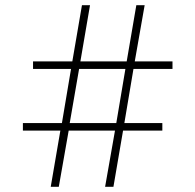

<svg xmlns="http://www.w3.org/2000/svg" viewBox="-20 -718 751 738"><path d="M422 -216H244L206 0H175L212 -216H68V-245H218L253 -453H107V-482H258L295 -698H326L289 -482H467L504 -698H536L498 -482H643V-453H493L458 -245H604V-216H453L416 0H384ZM427 -245 462 -453H284L248 -245Z"/></svg>

Font: IBM Plex Sans Thai Looped ExtraLight
Style: Regular
Weight: 200
Designer: Mike Abbink, Paul van der Laan, Pieter van Rosmalen, Ben Mitchell, Mark Frömberg
Foundry: Bold Monday
Version: Version 1.0